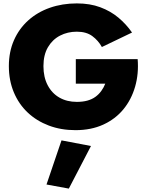

<svg xmlns="http://www.w3.org/2000/svg" viewBox="-20 -738 866 1127"><path d="M425 -247H598Q589 -224 574.5 -204Q560 -184 540 -169.5Q520 -155 493 -147.5Q466 -140 431 -140Q373 -140 329 -165Q285 -190 260 -237.5Q235 -285 235 -350Q235 -416 261.5 -461Q288 -506 332.5 -529Q377 -552 431 -552Q487 -552 522 -526Q557 -500 578 -462L755 -547Q721 -596 675 -634.5Q629 -673 568.5 -695.5Q508 -718 431 -718Q346 -718 273 -692.5Q200 -667 146 -618.5Q92 -570 62 -502Q32 -434 32 -350Q32 -266 61 -196.5Q90 -127 142.5 -77.5Q195 -28 266.5 -1Q338 26 423 26Q515 26 586 -6.5Q657 -39 704 -96Q751 -153 773 -229Q795 -305 788 -391H425ZM341 86 253 345 384 369 514 119Z"/></svg>

Font: Jost ExtraBold
Style: Regular
Weight: 800
Version: Version 3.710